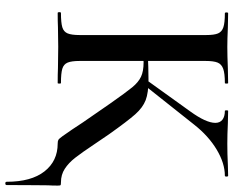

<svg xmlns="http://www.w3.org/2000/svg" viewBox="-96 -568 857 704"><g transform="rotate(90 332.0 -216.5)"><path d="M28 -12Q64 -12 80.5 -17Q97 -22 103 -36.5Q109 -51 109 -81V-544Q109 -574 103 -588Q97 -602 80.5 -607.5Q64 -613 29 -613Q26 -613 26 -619Q26 -625 29 -625L81 -624Q125 -622 152 -622Q184 -622 232 -624L285 -625Q287 -625 287 -619Q287 -613 285 -613Q250 -613 233 -607Q216 -601 210 -586.5Q204 -572 204 -542V-81Q204 -51 210 -36.5Q216 -22 232.5 -17Q249 -12 285 -12Q287 -12 287 -6Q287 0 285 0Q251 0 231 -1L152 -2L80 -1Q61 0 28 0Q25 0 25 -6Q25 -12 28 -12ZM274 -326 389 -486Q431 -544 431 -578Q431 -595 419.5 -604Q408 -613 387 -613Q385 -613 385 -619Q385 -625 387 -625L432 -624Q474 -622 508 -622Q545 -622 585 -624L625 -625Q628 -625 628 -619Q628 -613 625 -613Q579 -613 529 -583Q479 -553 438 -501L292 -317ZM456 -52Q442 -75 377 -168L359 -194Q319 -251 300.5 -273.5Q282 -296 262 -305.5Q242 -315 209 -315Q197 -315 186.5 -314Q176 -313 168 -312L167 -330Q233 -333 272 -333Q321 -333 348 -322.5Q375 -312 399.5 -284.5Q424 -257 473 -188L509 -135Q541 -87 559.5 -63.5Q578 -40 599.5 -26Q621 -12 649 -12Q658 -12 659.5 -10.5Q661 -9 661 0Q661 21 660 35Q660 51 659.5 85Q659 119 659 187Q659 192 653 192Q647 192 647 187Q647 97 609 48.5Q571 0 507 0Q498 0 493.5 -2.5Q489 -5 480 -17.5Q471 -30 456 -52Z"/></g></svg>

Font: Cormorant Infant SemiBold
Style: Regular
Weight: 600
Designer: Christian Thalmann (Catharsis Fonts)
Foundry: Catharsis Fonts
Version: Version 4.000